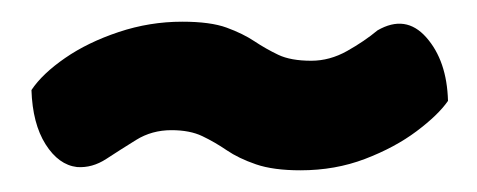

<svg xmlns="http://www.w3.org/2000/svg" viewBox="-20 -356 440 177"><path d="M257 -199Q232 -199 216 -204.5Q200 -210 189 -217.5Q178 -225 166.5 -230.5Q155 -236 138 -236Q120 -236 105.5 -227Q91 -218 78 -209.5Q65 -201 51 -202Q34 -204 22 -223Q10 -242 9 -273Q19 -288 40 -302.5Q61 -317 89.5 -326.5Q118 -336 148 -336Q174 -336 189 -330.5Q204 -325 214.5 -318Q225 -311 236.5 -305.5Q248 -300 267 -300Q284 -300 300 -309Q316 -318 328 -328Q354 -343 373 -321.5Q392 -300 393 -263Q384 -250 364 -235Q344 -220 316.5 -209.5Q289 -199 257 -199Z"/></svg>

Font: Yanone Kaffeesatz ExtraLight
Style: Bold
Weight: 700
Version: Version 2.003